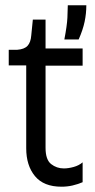

<svg xmlns="http://www.w3.org/2000/svg" viewBox="-20 -696 359 725"><path d="M212 9Q145 9 112 -31Q79 -71 79 -136V-449H13V-508H45Q72 -510 84 -523Q96 -536 98 -562L104 -622H152V-513H292V-448H152V-138Q152 -93 173 -76.5Q194 -60 221 -60Q238 -60 258 -65.5Q278 -71 292 -83V-8Q273 0 253.5 4.5Q234 9 212 9ZM223 -547Q233 -599 234.5 -629Q236 -659 236 -676H306Q306 -645 299.5 -614Q293 -583 277 -547Z"/></svg>

Font: Bricolage Grotesque 48pt Light
Style: Regular
Weight: 300
Designer: Mathieu Triay
Foundry: Atelier Triay
Version: Version 1.000; ttfautohint (v1.8.4.7-5d5b);gftools[0.9.32]